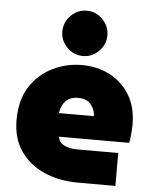

<svg xmlns="http://www.w3.org/2000/svg" viewBox="-54 -821 674 866"><g transform="rotate(5 282.5 -388.0)"><path d="M333 0Q246 0 178 -30Q110 -60 70.5 -117.5Q31 -175 31 -258Q31 -349 70 -409Q109 -469 171.5 -499.5Q234 -530 303 -530Q374 -530 430.5 -500.5Q487 -471 520.5 -416Q554 -361 554 -284Q554 -265 552 -240.5Q550 -216 546 -199H228Q233 -173 256 -161Q279 -149 316 -149H501V0ZM219 -305H377Q377 -334 357.5 -357.5Q338 -381 300 -381Q262 -381 242 -359Q222 -337 219 -305ZM304 -571Q262 -571 232 -601.5Q202 -632 202 -673Q202 -715 232 -745.5Q262 -776 304 -776Q346 -776 376 -745.5Q406 -715 406 -673Q406 -632 376 -601.5Q346 -571 304 -571Z"/></g></svg>

Font: MuseoModerno Black
Style: Regular
Weight: 900
Designer: Pablo Cosgaya, Héctor Gatti, Marcela Romero, and the Authors of The MuseoModerno Project.
Foundry: Omnibus-Type Team
Version: Version 1.001